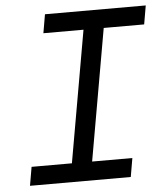

<svg xmlns="http://www.w3.org/2000/svg" viewBox="-51 -739 688 785"><g transform="rotate(-5 293.0 -346.5)"><path d="M40.5 0H454.1L467.3 -76.7H302.2L397 -616.7H563L576.2 -693.4H162.6L149.4 -616.7H314L219.2 -76.7H53.7Z"/></g></svg>

Font: Cascadia Code PL SemiLight
Style: Italic
Weight: 350
Italic angle: -10°
Monospace: yes
Designer: Aaron Bell
Foundry: Saja Typeworks
Version: Version 2404.023